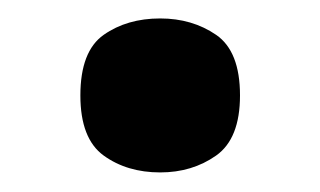

<svg xmlns="http://www.w3.org/2000/svg" viewBox="-20 -175 340 204"><path d="M150.2 8.2Q115 8.2 90.2 -9.7Q65.4 -27.6 65.4 -73.6Q65.4 -120.6 90.2 -138Q115 -155.4 150.2 -155.4Q184.2 -155.4 209.6 -138Q235 -120.6 235 -73.6Q235 -27.6 209.6 -9.7Q184.2 8.2 150.2 8.2Z"/></svg>

Font: Noto Serif Hentaigana ExtraLight
Style: Regular
Weight: 200
Designer: Kazuhiro Yamada
Foundry: nipponia
Version: Version 1.000